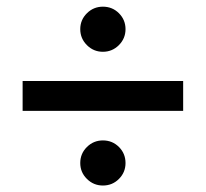

<svg xmlns="http://www.w3.org/2000/svg" viewBox="-20 -638 626 584"><path d="M48.8 -300.8V-391.6H537.1V-300.8ZM293 -73.7Q264.6 -73.7 244.4 -93.8Q224.1 -113.8 224.1 -142.1Q224.1 -170.9 244.4 -190.9Q264.6 -210.9 293 -210.9Q321.8 -210.9 341.8 -190.9Q361.8 -170.9 361.8 -142.1Q361.8 -113.8 341.8 -93.8Q321.8 -73.7 293 -73.7ZM293 -480.5Q264.6 -480.5 244.4 -500.7Q224.1 -521 224.1 -549.3Q224.1 -577.6 244.4 -597.7Q264.6 -617.7 293 -617.7Q321.8 -617.7 341.8 -597.7Q361.8 -577.6 361.8 -549.3Q361.8 -521 341.6 -500.7Q321.3 -480.5 293 -480.5Z"/></svg>

Font: Cascadia Mono PL
Style: Regular
Weight: 400
Monospace: yes
Designer: Aaron Bell
Foundry: Saja Typeworks
Version: Version 2102.003